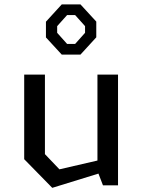

<svg xmlns="http://www.w3.org/2000/svg" viewBox="-20 -860 660 891"><path d="M188.5 -144.7 255.8 -74.2 490.7 -128.5V-71L222.5 11.7L92.3 -121.2V-513.7H188.5ZM527.7 0H457.8L432.2 -66.5V-513.7H527.7ZM193.2 -686.3V-759.3L266.5 -839.5H353.5L426.8 -759.8V-686.8L353.5 -606.7H266.5ZM291.3 -656.2H328.7L374.7 -707.7V-738.7L328.7 -790H291.3L245.3 -738.7V-707.7Z"/></svg>

Font: Monaspace Krypton Var ExLight
Style: Regular
Weight: 200
Designer: Riley Cran and the Lettermatic Team
Version: Version 1.200 (Monaspace Krypton Var)